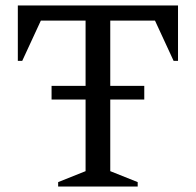

<svg xmlns="http://www.w3.org/2000/svg" viewBox="-20 -680 714 700"><path d="M192 0V-16L292 -56V-317H168V-367H292V-605H129L61 -458H45V-660H629V-458H613L545 -605H382V-367H506V-317H382V-56L482 -16V0Z"/></svg>

Font: Spectral
Style: Regular
Weight: 400
Designer: Jean-Baptiste Levee
Foundry: Production Type
Version: Version 2.001